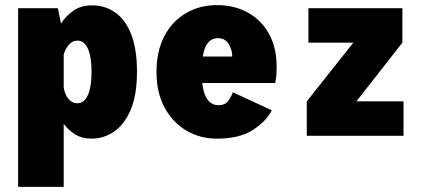

<svg xmlns="http://www.w3.org/2000/svg" viewBox="-20 -532 1690 752"><path d="M51 200V-500H206.5L219 -439.5Q237.5 -469.5 267.5 -490.2Q297.5 -511 341 -511Q391 -511 430.8 -483.5Q470.5 -456 493.5 -398.5Q516.5 -341 516.5 -251Q516.5 -161 492.2 -103Q468 -45 427.5 -17Q387 11 337 11Q301.5 11 274.8 -5.5Q248 -22 229.5 -47V200ZM283.5 -373Q263.5 -373 249.8 -357Q236 -341 229.5 -318V-188.5Q234.5 -160.5 248.8 -144Q263 -127.5 282 -127.5Q309.5 -127.5 324 -159.2Q338.5 -191 338.5 -251Q338.5 -310.5 324 -341.8Q309.5 -373 283.5 -373Z M829 11Q764 11 710.5 -20.2Q657 -51.5 625 -110Q593 -168.5 593 -250.5Q593 -331.5 623.5 -390Q654 -448.5 707.8 -480.2Q761.5 -512 830.5 -512Q897 -512 949.5 -483.5Q1002 -455 1032.8 -401Q1063.5 -347 1063.5 -269.5Q1063.5 -246.5 1061.8 -231.2Q1060 -216 1058 -207H772Q782 -120 836 -120Q863 -120 875.2 -138.5Q887.5 -157 892 -170.5L1044.5 -100Q1023 -57 970.5 -23Q918 11 829 11ZM833 -382.5Q786 -382.5 774 -310.5H889.5V-314Q889.5 -336 875.8 -359.2Q862 -382.5 833 -382.5Z M1181.5 0V-135L1364 -365H1188V-500H1556V-365L1376 -135H1560.5V0Z"/></svg>

Font: Trispace SemiCondensed ExtraBold
Style: Regular
Weight: 800
Width: 4
Designer: Tyler Finck
Foundry: Etcetera Type Company
Version: Version 1.210; ttfautohint (v1.8.3)